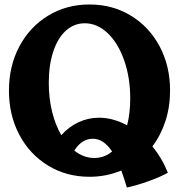

<svg xmlns="http://www.w3.org/2000/svg" viewBox="-20 -785 800 858"><path d="M661 -131Q705 -77 730 -13Q696 6 643 25Q590 44 547 53Q537 19 522 -23Q455 5 380 5Q277 5 195 -45Q113 -95 66.5 -182.5Q20 -270 20 -380Q20 -490 66.5 -577.5Q113 -665 195 -715Q277 -765 380 -765Q483 -765 565 -715Q647 -665 693.5 -577.5Q740 -490 740 -380Q740 -308 719.5 -244.5Q699 -181 661 -131ZM198 -415Q198 -347 212.5 -287Q227 -227 254 -181Q288 -219 331.5 -239Q375 -259 422 -259Q485 -259 548 -225Q562 -279 562 -345Q562 -438 535 -515Q508 -592 461.5 -636.5Q415 -681 359 -681Q311 -681 274.5 -648Q238 -615 218 -554.5Q198 -494 198 -415ZM481 -108Q443 -165 395 -165Q345 -165 312 -112Q354 -79 401 -79Q446 -79 481 -108Z"/></svg>

Font: Otomanopee
Style: Regular
Weight: 400
Designer: Das Ende der Wildnis
Foundry: Gutenberg Labo
Version: Version 3.000